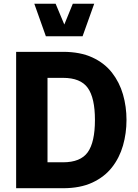

<svg xmlns="http://www.w3.org/2000/svg" viewBox="-20 -996 731 1016"><path d="M161.6 -976.1H274.4L320.3 -866.2L365.2 -976.1H478.5L417 -804.2H222.7ZM649.4 -361.3Q649.4 -291 630.9 -226.1Q612.3 -161.1 572.5 -110.4Q532.7 -59.6 468.5 -29.8Q404.3 0 313.5 0H65.4V-721.7H313.5Q404.3 -721.7 468.5 -692.1Q532.7 -662.6 572.5 -611.6Q612.3 -560.5 630.9 -496.1Q649.4 -431.6 649.4 -361.3ZM482.4 -361.3Q482.4 -478 444.3 -531Q406.2 -584 313.5 -584H231.4V-137.2H313.5Q406.2 -137.2 444.3 -190.4Q482.4 -243.7 482.4 -361.3Z"/></svg>

Font: Estedad-FD ExtraBold
Style: Regular
Weight: 800
Designer: Amin Abedi
Version: Version 7.3